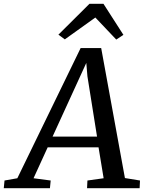

<svg xmlns="http://www.w3.org/2000/svg" viewBox="-86 -999 763 1019"><path d="M451 -744 577 -54 657 -41 655 0H376L378 -41L464 -53L437 -217H167L92 -53L183 -41L179 0H-66L-62 -41L6 -53L342 -744ZM193 -274H429L378 -594L372 -665ZM389 -979H463L569 -814L531 -789L420 -906L258 -790L224 -815Z"/></svg>

Font: Koeln Type Serif
Style: Italic
Weight: 400
Italic angle: -8°
Designer: Eben Sorkin
Foundry: Eben Sorkin
Version: Version 2.002